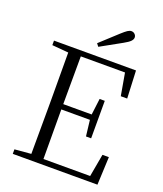

<svg xmlns="http://www.w3.org/2000/svg" viewBox="-166 -1046 982 1155"><g transform="rotate(20 324.5 -469.0)"><path d="M414 -900Q437 -921 450 -929.5Q463 -938 474 -938Q487 -938 496 -929Q505 -920 505 -908Q505 -896 493.5 -884Q482 -872 453 -856L318 -781L304 -799ZM238 -385H420L433 -489H466V-249H433L421 -351H238L239 -34H538L564 -179H605L597 0H55V-29L160 -38L161 -335V-390L160 -687L55 -696V-725H580L588 -548H547L522 -691H239Z"/></g></svg>

Font: GL-CurulMinamoto Light
Style: Regular
Weight: 300
Designer: Eunice (kana); Ryoko NISHIZUKA 西塚涼子 (ideographs); Frank Grießhammer (Latin, Greek & Cyrillic); Wenlong ZHANG
Foundry: Gutenberg Labo; Adobe
Version: Version 1.002